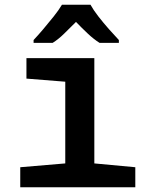

<svg xmlns="http://www.w3.org/2000/svg" viewBox="-20 -786 640 806"><path d="M65 0V-84L254 -100V-443L91 -456V-542H376V-100L548 -84V0ZM121 -618Q139 -637 161.5 -663.5Q184 -690 205.5 -717Q227 -744 240 -766H360Q372 -744 393 -717Q414 -690 437 -664Q460 -638 479 -618V-606H398Q374 -621 349 -644.5Q324 -668 299 -694Q273 -668 249 -644.5Q225 -621 201 -606H121Z"/></svg>

Font: Noto Sans Mono SemiBold
Style: Regular
Weight: 600
Designer: Monotype Design Team
Foundry: Monotype Imaging Inc.
Version: Version 2.014; ttfautohint (v1.8.4.7-5d5b)